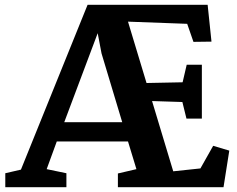

<svg xmlns="http://www.w3.org/2000/svg" viewBox="-20 -778 986 798"><path d="M67 -73 344 -758H843L859 -605L784 -604L758 -679L512 -688L589 -433L739 -436L756 -509H819V-285H755L738 -354L612 -358L700 -66L813 -78L866 -172L933 -152L909 0H470V-57L547 -75L512 -190H216L174 -75L256 -58V0H2V-58ZM402 -556 386 -640 247 -270H488Z"/></svg>

Font: Martel ExtraBold
Style: Regular
Weight: 800
Designer: Dan Reynolds
Foundry: Dan Reynolds
Version: Version 1.001; ttfautohint (v1.1) -l 5 -r 5 -G 72 -x 0 -D la